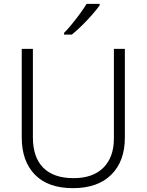

<svg xmlns="http://www.w3.org/2000/svg" viewBox="-20 -968 762 998"><path d="M629 -252Q629 -130 558.5 -60Q488 10 359 10Q230 10 161.5 -60Q93 -130 93 -254V-714H151V-254Q151 -150 205 -96Q259 -42 362 -42Q463 -42 517.5 -96.5Q572 -151 572 -248V-714H629ZM498 -940Q483 -919 458.5 -891Q434 -863 406 -835.5Q378 -808 353 -788H313V-797Q332 -816 354 -843Q376 -870 396.5 -898Q417 -926 430 -948H498Z"/></svg>

Font: RS Noto Sans Light
Style: Regular
Weight: 300
Designer: Monotype Design Team
Foundry: Monotype Imaging Inc.
Version: Version 3.10